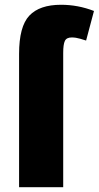

<svg xmlns="http://www.w3.org/2000/svg" viewBox="-20 -785 414 805"><path d="M245 -563V0H60V-559Q60 -674 103 -719.5Q146 -765 236 -765Q307 -765 374 -739L341 -615Q335 -617 316.5 -622.5Q298 -628 281 -628Q259 -628 252 -613.5Q245 -599 245 -563Z"/></svg>

Font: Noto Sans Display Black Narrow
Style: Regular
Weight: 900
Width: 4
Designer: Monotype Design team
Foundry: Monotype Imaging Inc.
Version: Version 1.000